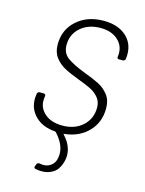

<svg xmlns="http://www.w3.org/2000/svg" viewBox="-107 -571 617 818"><g transform="rotate(15 202.0 -162.0)"><path d="M211 3Q208 3 207.5 4.5Q207 6 209 7Q245 46 245 89Q245 106 239 124Q229 155 207 168.5Q185 182 157 182Q144 182 130 179Q121 177 125 167L128 160Q131 151 140 152Q152 154 158 154Q181 154 197 138Q213 122 213 90Q213 49 173 5L169 3Q114 -1 82 -32Q50 -63 50 -108Q50 -117 51 -122L52 -131Q54 -141 63 -141H80Q85 -141 87.5 -138Q90 -135 89 -131L88 -122Q83 -83 112 -56Q141 -29 192 -29Q247 -29 281.5 -60.5Q316 -92 316 -141Q316 -167 301.5 -184.5Q287 -202 266.5 -212.5Q246 -223 208 -237Q168 -252 143 -265.5Q118 -279 101 -301.5Q84 -324 84 -358Q84 -424 130.5 -465Q177 -506 248 -506Q310 -506 346 -475Q382 -444 382 -394Q382 -383 381 -377V-374Q380 -370 377 -367Q374 -364 370 -364H353Q343 -364 345 -374V-377Q346 -381 346 -389Q346 -425 318 -449Q290 -473 243 -473Q190 -473 155.5 -443Q121 -413 121 -366Q121 -330 146.5 -311Q172 -292 224 -272Q267 -256 292.5 -243Q318 -230 336 -207Q354 -184 354 -148Q354 -86 314.5 -45Q275 -4 211 3Z"/></g></svg>

Font: Barlow Semi Condensed ExLight
Style: Italic
Weight: 275
Width: 4
Italic angle: -7°
Designer: Jeremy Tribby
Foundry: Tribby Type
Version: Version 1.408